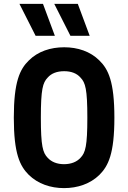

<svg xmlns="http://www.w3.org/2000/svg" viewBox="-20 -955 659 987"><path d="M309 12C379 12 444 -10 491 -56C537 -102 568 -165 568 -350C568 -535 537 -599 491 -644C444 -691 379 -712 310 -712C240 -712 175 -691 128 -644C82 -599 51 -535 51 -350C51 -165 82 -102 128 -56C175 -10 240 12 309 12ZM309 -111C273 -111 244 -123 225 -144C200 -170 190 -204 190 -350C190 -497 200 -530 225 -556C244 -578 273 -589 310 -589C346 -589 375 -578 394 -556C419 -530 429 -497 429 -350C429 -204 419 -170 394 -144C375 -123 346 -111 309 -111ZM262 -771 201 -935H80L163 -771ZM441 -771 380 -935H259L342 -771Z"/></svg>

Font: Finlandica SemiBold
Style: Regular
Weight: 600
Designer: Niklas Ekholm, Juho Hiilivirta, Jaakko Suomalainen
Foundry: Helsinki Type Studio
Version: Version 2.000;Glyphs 3.2 (3202)